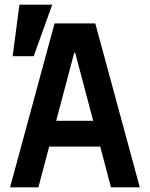

<svg xmlns="http://www.w3.org/2000/svg" viewBox="-20 -800 640 820"><path d="M144 0 190 -174H408L454 0H577L387 -700H213L23 0ZM220 -284 297 -575H301L378 -284ZM203 -780H63L34 -560H124Z"/></svg>

Font: CommitMonoV143 ExtLt
Style: Regular
Weight: 200
Monospace: yes
Designer: Eigil Nikolajsen
Foundry: Eigil Nikolajsen
Version: Version 1.143